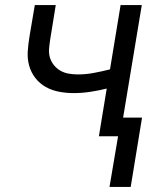

<svg xmlns="http://www.w3.org/2000/svg" viewBox="-20 -540 640 761"><path d="M414 201 448 0H372L403 -189Q371 -181 337.5 -176Q304 -171 272 -171Q242 -171 213.5 -176.5Q185 -182 161 -195.5Q137 -209 120 -231Q103 -253 95.5 -280Q88 -307 90 -336.5Q92 -366 97 -396L118 -520H201L179 -384Q176 -365 174.5 -346.5Q173 -328 178 -311.5Q183 -295 194 -281.5Q205 -268 220 -259.5Q235 -251 253 -248Q271 -245 289 -245Q320 -245 352 -251Q384 -257 416 -265L458 -520H542L468 -74H543L498 201Z"/></svg>

Font: Iosevka SS04 Extended
Style: Italic
Weight: 400
Width: 7
Italic angle: -9°
Monospace: yes
Designer: Belleve Invis
Foundry: Belleve Invis
Version: Version 19.0.0; ttfautohint (v1.8.4)